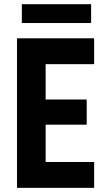

<svg xmlns="http://www.w3.org/2000/svg" viewBox="-20 -904 517 924"><path d="M61.8 0V-719.7H433V-595.2H199.6V-425.1H397.3V-304H199.6V-124.5H433V0ZM85.1 -793.2V-883.8H418.5V-793.2Z"/></svg>

Font: Reddit Sans Condensed
Style: Regular
Weight: 400
Designer: Stephen Hutchings
Foundry: Reddit
Version: Version 1.014